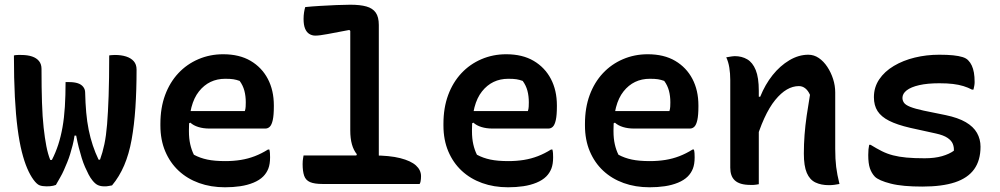

<svg xmlns="http://www.w3.org/2000/svg" viewBox="-20 -780 4240 814"><path d="M258 -432H272Q295 -432 310 -427Q325 -422 333 -411.5Q341 -401 341 -388Q342 -343 345.5 -303.5Q349 -264 356 -229.5Q363 -195 373.5 -163.5Q384 -132 398 -103H404Q415 -133 422.5 -168.5Q430 -204 434 -253Q438 -302 440.5 -373Q443 -444 443 -545Q446 -546 449.5 -546Q453 -546 457.5 -546.5Q462 -547 467 -547Q494 -547 514.5 -540.5Q535 -534 547 -520.5Q559 -507 559 -485Q559 -397 554 -323Q549 -249 538 -188Q527 -127 506.5 -79Q486 -31 455 6Q451 7 446.5 7.5Q442 8 438 9Q434 10 430 10Q426 10 421 10Q407 10 395.5 5Q384 0 372 -15Q363 -26 355.5 -40.5Q348 -55 340.5 -72Q333 -89 326.5 -110Q320 -131 314 -154.5Q308 -178 303 -205H296Q293 -184 288 -164.5Q283 -145 277.5 -127Q272 -109 265 -92Q258 -75 251 -59Q244 -43 235 -27.5Q226 -12 217 4Q212 6 205.5 7.5Q199 9 192 9.5Q185 10 177 10Q159 10 147.5 5.5Q136 1 122 -18Q108 -37 95.5 -66Q83 -95 72.5 -136.5Q62 -178 54.5 -235.5Q47 -293 43 -369.5Q39 -446 39 -545Q43 -546 47.5 -546.5Q52 -547 57.5 -547Q63 -547 69 -547Q97 -547 116 -540.5Q135 -534 145.5 -521Q156 -508 156 -488Q156 -407 158 -345.5Q160 -284 165 -239Q170 -194 176.5 -160.5Q183 -127 193 -102H200Q216 -133 227 -167Q238 -201 245 -240.5Q252 -280 255 -327.5Q258 -375 258 -432Z M926 -550Q995 -550 1042.5 -522Q1090 -494 1115.5 -445.5Q1141 -397 1141 -333V-329Q1141 -292 1136.5 -271.5Q1132 -251 1124 -243Q1116 -235 1105 -235H868Q842 -235 821 -241.5Q800 -248 787 -260L767 -250L770 -309H1018Q1021 -318 1021.5 -328Q1022 -338 1022 -346Q1022 -373 1016 -395.5Q1010 -418 996 -437Q982 -442 969.5 -444Q957 -446 935 -446Q866 -446 823.5 -392.5Q781 -339 781 -230V-223Q781 -193 786.5 -168.5Q792 -144 802 -124Q828 -110 859 -103.5Q890 -97 935 -97Q970 -97 1001 -102Q1032 -107 1060.5 -118Q1089 -129 1116 -146H1122Q1124 -138 1124.5 -130Q1125 -122 1125 -113Q1125 -84 1117.5 -65Q1110 -46 1096 -32Q1080 -16 1054.5 -5.5Q1029 5 998.5 9.5Q968 14 934 14Q874 14 824 -4Q774 -22 737.5 -56Q701 -90 680.5 -138.5Q660 -187 660 -248V-255Q660 -323 680 -377Q700 -431 736 -469.5Q772 -508 821 -529Q870 -550 926 -550Z M1267 -121H1561Q1632 -121 1677 -109.5Q1722 -98 1743.5 -78.5Q1765 -59 1765 -33Q1765 -27 1764.5 -21.5Q1764 -16 1763 -10.5Q1762 -5 1759 0H1348Q1313 0 1294.5 -8Q1276 -16 1269.5 -35Q1263 -54 1263 -84Q1263 -92 1263.5 -98Q1264 -104 1265 -109.5Q1266 -115 1267 -121ZM1274 -750Q1303 -753 1337.5 -755Q1372 -757 1406 -758.5Q1440 -760 1465 -760Q1507 -760 1533.5 -752.5Q1560 -745 1573 -726.5Q1586 -708 1586 -674Q1586 -602 1586 -529.5Q1586 -457 1586 -384Q1586 -311 1586 -238.5Q1586 -166 1586 -94H1478L1493 -126Q1479 -143 1472 -168Q1465 -193 1465 -227Q1465 -279 1465 -331.5Q1465 -384 1465 -437Q1465 -490 1465 -543Q1465 -596 1465 -649L1461 -653Q1403 -642 1368.5 -635.5Q1334 -629 1317 -629Q1303 -629 1291.5 -636Q1280 -643 1273.5 -658.5Q1267 -674 1267 -700Q1267 -714 1269 -727Q1271 -740 1274 -750Z M2126 -550Q2195 -550 2242.5 -522Q2290 -494 2315.5 -445.5Q2341 -397 2341 -333V-329Q2341 -292 2336.5 -271.5Q2332 -251 2324 -243Q2316 -235 2305 -235H2068Q2042 -235 2021 -241.5Q2000 -248 1987 -260L1967 -250L1970 -309H2218Q2221 -318 2221.5 -328Q2222 -338 2222 -346Q2222 -373 2216 -395.5Q2210 -418 2196 -437Q2182 -442 2169.5 -444Q2157 -446 2135 -446Q2066 -446 2023.5 -392.5Q1981 -339 1981 -230V-223Q1981 -193 1986.5 -168.5Q1992 -144 2002 -124Q2028 -110 2059 -103.5Q2090 -97 2135 -97Q2170 -97 2201 -102Q2232 -107 2260.5 -118Q2289 -129 2316 -146H2322Q2324 -138 2324.5 -130Q2325 -122 2325 -113Q2325 -84 2317.5 -65Q2310 -46 2296 -32Q2280 -16 2254.5 -5.5Q2229 5 2198.5 9.5Q2168 14 2134 14Q2074 14 2024 -4Q1974 -22 1937.5 -56Q1901 -90 1880.5 -138.5Q1860 -187 1860 -248V-255Q1860 -323 1880 -377Q1900 -431 1936 -469.5Q1972 -508 2021 -529Q2070 -550 2126 -550Z M2726 -550Q2795 -550 2842.5 -522Q2890 -494 2915.5 -445.5Q2941 -397 2941 -333V-329Q2941 -292 2936.5 -271.5Q2932 -251 2924 -243Q2916 -235 2905 -235H2668Q2642 -235 2621 -241.5Q2600 -248 2587 -260L2567 -250L2570 -309H2818Q2821 -318 2821.5 -328Q2822 -338 2822 -346Q2822 -373 2816 -395.5Q2810 -418 2796 -437Q2782 -442 2769.5 -444Q2757 -446 2735 -446Q2666 -446 2623.5 -392.5Q2581 -339 2581 -230V-223Q2581 -193 2586.5 -168.5Q2592 -144 2602 -124Q2628 -110 2659 -103.5Q2690 -97 2735 -97Q2770 -97 2801 -102Q2832 -107 2860.5 -118Q2889 -129 2916 -146H2922Q2924 -138 2924.5 -130Q2925 -122 2925 -113Q2925 -84 2917.5 -65Q2910 -46 2896 -32Q2880 -16 2854.5 -5.5Q2829 5 2798.5 9.5Q2768 14 2734 14Q2674 14 2624 -4Q2574 -22 2537.5 -56Q2501 -90 2480.5 -138.5Q2460 -187 2460 -248V-255Q2460 -323 2480 -377Q2500 -431 2536 -469.5Q2572 -508 2621 -529Q2670 -550 2726 -550Z M3539 0Q3528 2 3517.5 3.5Q3507 5 3494 5Q3461 5 3437 -6.5Q3413 -18 3400.5 -47Q3388 -76 3388 -129Q3388 -169 3391 -208.5Q3394 -248 3400 -289.5Q3406 -331 3414 -378Q3406 -396 3394 -405.5Q3382 -415 3367 -415Q3341 -415 3316 -400.5Q3291 -386 3266.5 -356Q3242 -326 3220 -278Q3198 -230 3179 -163L3178 -370H3203Q3224 -422 3255.5 -461.5Q3287 -501 3326.5 -524.5Q3366 -548 3407 -548Q3431 -548 3451.5 -534Q3472 -520 3487.5 -496.5Q3503 -473 3512 -445Q3521 -417 3521 -388Q3521 -348 3521 -308.5Q3521 -269 3521 -229Q3521 -189 3521 -149Q3521 -105 3525 -72.5Q3529 -40 3539 0ZM3197 1Q3190 2 3184.5 3Q3179 4 3174 4Q3169 4 3163 4Q3138 4 3121.5 -1Q3105 -6 3095 -15.5Q3085 -25 3080.5 -38.5Q3076 -52 3076 -69Q3076 -119 3076 -167Q3076 -215 3076 -260.5Q3076 -306 3076 -351Q3076 -396 3076 -441Q3076 -469 3072 -493.5Q3068 -518 3059 -537Q3065 -538 3071 -539Q3077 -540 3083.5 -541Q3090 -542 3095 -542Q3125 -542 3148 -528.5Q3171 -515 3184 -483Q3197 -451 3197 -395Q3197 -328 3197 -259Q3197 -190 3197 -124Q3197 -58 3197 1Z M3900 -109Q3943 -109 3974 -118Q4005 -127 4024 -141Q4025 -156 4019.5 -170Q4014 -184 3997 -195.5Q3980 -207 3948 -214L3839 -238Q3783 -251 3749.5 -268Q3716 -285 3700.5 -309Q3685 -333 3685 -368Q3685 -410 3707.5 -443.5Q3730 -477 3769.5 -500.5Q3809 -524 3858.5 -536Q3908 -548 3962 -548Q3997 -548 4021 -545.5Q4045 -543 4061 -538Q4077 -533 4085 -524Q4094 -515 4100 -502Q4106 -489 4109 -472Q4112 -455 4112 -432Q4112 -424 4110.5 -416Q4109 -408 4107 -400H4101Q4084 -409 4064.5 -415Q4045 -421 4020.5 -424Q3996 -427 3962 -427Q3912 -427 3877 -419Q3842 -411 3824 -397Q3806 -383 3806 -365Q3806 -354 3812.5 -344.5Q3819 -335 3839 -327Q3859 -319 3896 -311L3989 -292Q4042 -281 4074.5 -262Q4107 -243 4122 -216.5Q4137 -190 4137 -158Q4137 -100 4110 -62.5Q4083 -25 4028.5 -7Q3974 11 3890 11Q3849 11 3815.5 8Q3782 5 3756.5 -1.5Q3731 -8 3714 -15.5Q3697 -23 3689 -31Q3675 -46 3668 -66.5Q3661 -87 3661 -123Q3661 -137 3662 -147Q3663 -157 3665 -166H3671Q3697 -150 3719 -139Q3741 -128 3766 -121.5Q3791 -115 3823 -112Q3855 -109 3900 -109Z"/></svg>

Font: Recursive Monospace Casual SemiBold
Style: Regular
Weight: 600
Version: Version 1.047